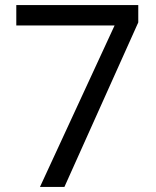

<svg xmlns="http://www.w3.org/2000/svg" viewBox="-20 -800 612 754"><path d="M137 -66H233L523 -712V-780H44V-700H430Z"/></svg>

Font: Noto Sans Malayalam UI
Style: Regular
Weight: 400
Designer: Jelle Bosma - Monotype Design Team
Foundry: Monotype Imaging Inc.
Version: Version 2.104